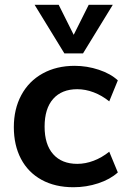

<svg xmlns="http://www.w3.org/2000/svg" viewBox="-20 -777 528 805"><path d="M38 -244Q38 -320 69.5 -378.5Q101 -437 159 -469Q217 -501 293 -501Q345 -501 394.5 -484.5Q444 -468 474 -440L438 -352Q407 -377 372.5 -390Q338 -403 304 -403Q239 -403 203 -362.5Q167 -322 167 -246Q167 -171 203 -130.5Q239 -90 304 -90Q338 -90 372.5 -103Q407 -116 438 -141L474 -54Q442 -25 392 -8.5Q342 8 288 8Q211 8 154.5 -23Q98 -54 68 -111Q38 -168 38 -244ZM352 -757H453L328 -553H250L125 -757H226L289 -631Z"/></svg>

Font: wassup Sans
Style: Bold
Weight: 700
Version: Version 2.001